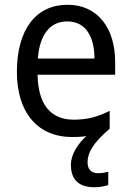

<svg xmlns="http://www.w3.org/2000/svg" viewBox="-20 -566 550 807"><path d="M348 116C348 76 371 35 441 -25V-100C391 -75 347 -63 290 -63C193 -63 140 -127 138 -252H464V-306C464 -447 391 -546 264 -546C132 -546 51 -443 51 -264C51 -94 137 10 284 10C305 10 325 9 343 6C309 37 278 81 278 127C278 187 309 221 377 221C401 221 418 217 435 212V156C426 158 411 162 393 162C365 162 348 147 348 116ZM263 -476C342 -476 377 -409 377 -320H139C147 -421 190 -476 263 -476Z"/></svg>

Font: Noto Sans Devanagari UI SemiCondensed
Style: Regular
Weight: 400
Width: 4
Designer: Jelle Bosma - Monotype Design Team
Foundry: Monotype Imaging Inc.
Version: Version 2.004